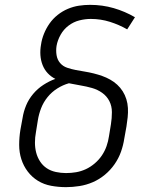

<svg xmlns="http://www.w3.org/2000/svg" viewBox="-20 -763 640 791"><path d="M252 8Q221 8 191 2.5Q161 -3 136.5 -18Q112 -33 94.5 -56Q77 -79 68 -107Q59 -135 59 -166Q59 -197 64 -228L73 -277Q77 -303 87.5 -328.5Q98 -354 116.5 -376Q135 -398 159 -413.5Q183 -429 208 -438Q190 -447 176.5 -461.5Q163 -476 155.5 -495Q148 -514 146.5 -535.5Q145 -557 149 -579Q152 -601 161 -623.5Q170 -646 184 -666Q198 -686 217.5 -701.5Q237 -717 259.5 -726.5Q282 -736 305 -739.5Q328 -743 351 -743Q402 -743 448.5 -729.5Q495 -716 536 -692L504 -642Q471 -661 433 -673Q395 -685 354 -685Q331 -685 307 -679Q283 -673 262.5 -657.5Q242 -642 229.5 -619.5Q217 -597 213 -574Q210 -555 213 -536Q216 -517 227.5 -503.5Q239 -490 256.5 -484Q274 -478 292.5 -474.5Q311 -471 329.5 -468Q348 -465 366 -460.5Q384 -456 401 -450Q418 -444 434 -435Q450 -426 463 -414Q476 -402 485.5 -387Q495 -372 500.5 -354.5Q506 -337 507 -318Q508 -299 506 -280Q504 -261 501 -242L492 -192Q488 -165 478.5 -138Q469 -111 452 -86.5Q435 -62 412 -43Q389 -24 362.5 -12.5Q336 -1 307.5 3.5Q279 8 252 8ZM252 -50Q273 -50 293.5 -53.5Q314 -57 333.5 -66Q353 -75 370.5 -90Q388 -105 400 -123Q412 -141 419 -161Q426 -181 429 -202L437 -251Q441 -276 441 -301Q441 -326 430.5 -346.5Q420 -367 401 -380.5Q382 -394 359 -400.5Q336 -407 312 -411Q288 -415 264 -420Q239 -413 216 -398.5Q193 -384 176 -363Q159 -342 149.5 -317.5Q140 -293 136 -268L128 -218Q124 -197 124 -175.5Q124 -154 129 -134.5Q134 -115 145 -98Q156 -81 172.5 -70Q189 -59 210 -54.5Q231 -50 252 -50Z"/></svg>

Font: Iosevka Light Extended
Style: Italic
Weight: 300
Width: 7
Italic angle: -9°
Monospace: yes
Designer: Belleve Invis
Foundry: Belleve Invis
Version: Version 32.5.0; ttfautohint (v1.8.4)